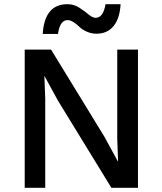

<svg xmlns="http://www.w3.org/2000/svg" viewBox="-20 -897 776 917"><path d="M556 -877Q552 -808 522 -772Q492 -736 441 -736Q416 -736 394 -746Q372 -756 359.5 -768.5Q347 -781 331.5 -791Q316 -801 303 -801Q266 -801 257 -735H184Q193 -877 302 -877Q333 -877 358.5 -860.5Q384 -844 403 -828Q422 -812 437 -812Q473 -812 484 -877ZM639 -660V0H512L257 -416L193 -533H192L196 -426V0H98V-660H224L478 -245L543 -126H544L540 -234V-660Z"/></svg>

Font: Elaine Sans Medium
Style: Regular
Weight: 500
Designer: Wei Huang
Foundry: Wei Huang
Version: Version 2.001;PS 002.001;hotconv 1.0.88;makeotf.lib2.5.64775